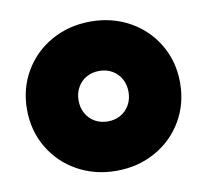

<svg xmlns="http://www.w3.org/2000/svg" viewBox="-65 -589 725 673"><g transform="rotate(-10 298.0 -252.5)"><path d="M25.4 -252Q25.4 -326.7 61 -387.5Q96.7 -448.2 158.9 -482.9Q221.2 -517.6 297.9 -517.6Q374.5 -517.6 436.8 -482.9Q499 -448.2 534.7 -387.5Q570.3 -326.7 570.3 -252Q570.3 -177.2 534.7 -116.5Q499 -55.7 436.8 -21Q374.5 13.7 297.9 13.7Q221.2 13.7 158.9 -21Q96.7 -55.7 61 -116.5Q25.4 -177.2 25.4 -252ZM386.7 -252Q386.7 -277.8 375.2 -298.3Q363.8 -318.8 343.5 -330.3Q323.2 -341.8 297.9 -341.8Q272.5 -341.8 252.2 -330.3Q231.9 -318.8 220.5 -298.3Q209 -277.8 209 -252Q209 -226.1 220.5 -205.6Q231.9 -185.1 252.2 -173.6Q272.5 -162.1 297.9 -162.1Q323.2 -162.1 343.5 -173.6Q363.8 -185.1 375.2 -205.6Q386.7 -226.1 386.7 -252Z"/></g></svg>

Font: Wanted Sans ExtraBlack
Style: Regular
Weight: 900
Designer: Original Design by Kil Hyung-jin and Kang Hanbin, Wanted Lab, Inc; Hangeul from Source Han Sans by Jang Soo-young and Ka
Foundry: Wanted Lab, Inc.
Version: Version 1.001